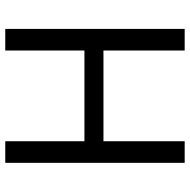

<svg xmlns="http://www.w3.org/2000/svg" viewBox="-16 -722 738 747"><g transform="rotate(-90 353.5 -349.0)"><path d="M530 -316H177V0H93V-698H177V-390H530V-698H614V0H530Z"/></g></svg>

Font: IBM Plex Sans
Style: Regular
Weight: 400
Designer: Mike Abbink, Paul van der Laan, Pieter van Rosmalen
Foundry: Bold Monday
Version: Version 3.005